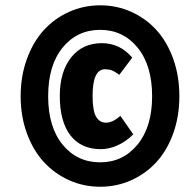

<svg xmlns="http://www.w3.org/2000/svg" viewBox="-20 -795 710 726"><path d="M658.2 -431.2Q658.2 -355 635 -290.5Q611.8 -226.1 571.5 -182.1Q531.2 -138.2 476.3 -113.5Q421.4 -88.9 358.9 -88.9Q296.4 -88.9 241.5 -113.5Q186.5 -138.2 146 -182.1Q105.5 -226.1 81.8 -290.5Q58.1 -355 58.1 -431.2Q58.1 -507.3 81.8 -572.3Q105.5 -637.2 146 -681.4Q186.5 -725.6 241.5 -750.2Q296.4 -774.9 358.9 -774.9Q421.4 -774.9 476.3 -750.2Q531.2 -725.6 571.5 -681.4Q611.8 -637.2 635 -572.5Q658.2 -507.8 658.2 -431.2ZM358.9 -682.1Q271.5 -682.1 216.8 -615Q162.1 -547.9 162.1 -431.2Q162.1 -314.9 216.8 -248Q271.5 -181.2 358.9 -181.2Q444.8 -181.2 500 -248.3Q555.2 -315.4 555.2 -431.2Q555.2 -547.9 500.2 -615Q445.3 -682.1 358.9 -682.1ZM365.2 -631.8Q433.6 -631.8 480 -577.1L431.2 -512.2Q413.6 -524.9 402.3 -529.1Q391.1 -533.2 377 -533.2Q330.1 -533.2 330.1 -432.1Q330.1 -376 343.5 -353.5Q356.9 -331.1 380.9 -331.1Q406.2 -331.1 435.1 -356.9L483.9 -287.1Q458 -260.7 425.5 -245.8Q393.1 -231 360.8 -231Q286.6 -231 246.3 -283.2Q206.1 -335.4 206.1 -432.1Q206.1 -523.9 249 -577.9Q292 -631.8 365.2 -631.8Z"/></svg>

Font: Fira Sans Compressed Heavy
Style: Italic
Weight: 900
Width: 3
Italic angle: -8°
Designer: Carrois Corporate & Edenspiekermann AG
Foundry: Carrois Corporate GbR & Edenspiekermann AG
Version: Version 4.203;PS 004.203;hotconv 1.0.88;makeotf.lib2.5.64775